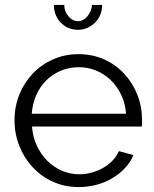

<svg xmlns="http://www.w3.org/2000/svg" viewBox="-20 -750 627 780"><path d="M300 10Q243 10 195.5 -11.5Q148 -33 113 -70.5Q78 -108 58.5 -157Q39 -206 39 -262Q39 -317 58.5 -365.5Q78 -414 112.5 -450.5Q147 -487 195 -508.5Q243 -530 299 -530Q356 -530 403.5 -508.5Q451 -487 485 -450Q519 -413 538 -365Q557 -317 557 -263Q557 -255 557 -247Q557 -239 556 -236H110Q113 -194 129.5 -158.5Q146 -123 172 -97Q198 -71 231.5 -56.5Q265 -42 303 -42Q328 -42 353 -49Q378 -56 399 -68Q420 -80 437 -97.5Q454 -115 463 -136L522 -120Q510 -91 488 -67.5Q466 -44 437 -26.5Q408 -9 373 0.5Q338 10 300 10ZM492 -288Q489 -330 472.5 -364.5Q456 -399 430.5 -424Q405 -449 371.5 -463Q338 -477 300 -477Q262 -477 228 -463Q194 -449 168.5 -424Q143 -399 127.5 -364Q112 -329 109 -288ZM297 -664Q318 -664 334.5 -683Q351 -702 354 -730H395Q395 -709 387.5 -690.5Q380 -672 366.5 -658.5Q353 -645 335 -637Q317 -629 297 -629Q255 -629 227 -658Q199 -687 199 -730H241Q241 -704 258 -684Q275 -664 297 -664Z"/></svg>

Font: PTCRaleway
Style: Regular
Weight: 400
Designer: Matt McInerney, Pablo Impallari, Rodrigo Fuenzalida
Foundry: Matt McInerney, Pablo Impallari, Rodrigo Fuenzalida
Version: Version 3.000g; ttfautohint (v1.5) -l 8 -r 28 -G 28 -x 14 -D